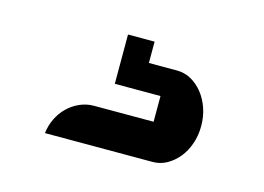

<svg xmlns="http://www.w3.org/2000/svg" viewBox="-49 -80 560 408"><g transform="rotate(15 231.5 124.0)"><path d="M248 0V46.9H310.1Q326.7 46.9 341.1 54.9Q355.5 63 366.5 76.7Q377.4 90.3 383.8 108.6Q390.1 127 390.1 147.9Q390.1 168.5 383.8 186.8Q377.4 205.1 366.5 218.5Q355.5 231.9 341.1 240Q326.7 248 310.1 248H73.2Q75.2 231 82.5 215.8Q89.8 200.7 101.3 189.5Q112.8 178.2 127.7 171.6Q142.6 165 158.7 165H290V108.4H189.5V0Z"/></g></svg>

Font: Atomic Age
Style: Regular
Weight: 400
Designer: James Grieshaber
Foundry: James Grieshaber
Version: Version 1.008; ttfautohint (v1.4.1) -l 6 -r 46 -G 0 -x 0 -H 